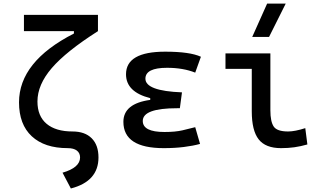

<svg xmlns="http://www.w3.org/2000/svg" viewBox="-20 -815 1798 1069"><path d="M374.5 234.4 328.1 146.5Q425.8 118.2 425.8 61.5Q425.8 37.1 408 23.4Q390.1 9.8 357.4 9.8Q228 9.8 157 -56.2Q85.9 -122.1 85.9 -245.1Q85.9 -472.2 391.6 -628.4V-641.6H113.3V-732.4H525.4V-641.6Q348.1 -528.8 268.3 -436Q188.5 -343.3 188.5 -250Q188.5 -168.5 239.5 -125.7Q290.5 -83 383.8 -83Q452.6 -83 490.5 -45.2Q528.3 -7.3 528.3 61.5Q528.3 194.8 374.5 234.4Z M891.6 9.8Q667 9.8 667 -136.7Q667 -238.3 816.4 -258.8V-268.6Q681.6 -302.7 681.6 -401.4Q681.6 -527.3 899.4 -527.3Q1037.6 -527.3 1098.6 -499L1066.9 -410.6Q999.5 -437.5 910.2 -437.5Q789.6 -437.5 789.6 -377Q789.6 -308.6 993.2 -300.8L981.4 -212.4H965.8Q774.9 -212.4 774.9 -141.6Q774.9 -80.1 895.5 -80.1Q956.1 -80.1 995.8 -89.4Q1035.6 -98.6 1066.9 -106.9L1093.8 -13.7Q1054.7 -2.9 1003.7 3.4Q952.6 9.8 891.6 9.8Z M1544.9 9.8Q1458.5 9.8 1420.2 -39.1Q1381.8 -87.9 1381.8 -195.3V-431.6H1235.4V-517.6H1485.4V-200.2Q1485.4 -138.7 1503.7 -110.8Q1522 -83 1584 -83Q1622.1 -83 1679.7 -101.6L1691.4 -10.7Q1653.8 0 1619.1 4.9Q1584.5 9.8 1544.9 9.8ZM1384.3 -609.4 1467.3 -794.9H1570.8L1478 -609.4Z"/></svg>

Font: Cascadia Code NF
Style: Regular
Weight: 400
Monospace: yes
Designer: Aaron Bell
Foundry: Saja Typeworks
Version: Version 2404.023; ttfautohint (v1.8.4)